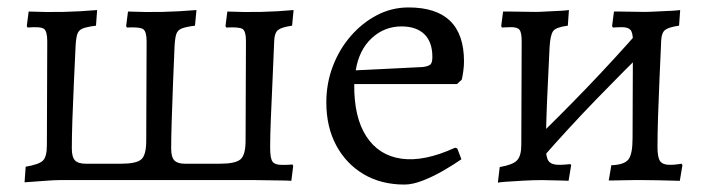

<svg xmlns="http://www.w3.org/2000/svg" viewBox="-20 -484 1900 516"><path d="M46 6 49 -36Q85 -42 95.5 -52.5Q106 -63 106 -94L107 -373Q107 -400 98 -406.5Q89 -413 54 -410L52 -414L57 -453Q105 -451 150 -452Q195 -453 241 -457L238 -415Q214 -412 202.5 -407.5Q191 -403 187.5 -391.5Q184 -380 183 -357Q181 -312 178.5 -260Q176 -208 174.5 -161Q173 -114 173 -85Q173 -62 181.5 -53Q190 -44 211 -44H305Q346 -44 359.5 -55.5Q373 -67 373 -106L374 -373Q374 -399 365 -405.5Q356 -412 321 -410L319 -414L324 -453Q372 -451 416.5 -452Q461 -453 508 -457L504 -415Q480 -412 468.5 -407.5Q457 -403 453.5 -391.5Q450 -380 449 -357Q447 -312 445 -260Q443 -208 441.5 -161Q440 -114 440 -85Q440 -62 448.5 -53Q457 -44 477 -44H571Q612 -44 626 -55.5Q640 -67 640 -106L641 -374Q641 -400 632 -406Q623 -412 588 -410L586 -414L591 -453Q637 -451 681.5 -452Q726 -453 769 -457L765 -415Q737 -411 727.5 -403.5Q718 -396 717 -376Q715 -325 712.5 -270Q710 -215 708 -167Q706 -119 706 -88Q706 -58 712.5 -49.5Q719 -41 736 -41Q741 -41 748.5 -41Q756 -41 766 -42L768 -38L763 2Q751 1 734.5 1Q718 1 701 0.5Q684 0 667 0H140Q126 0 100.5 2Q75 4 46 6Z M1067 12Q1004 12 957 -16Q910 -44 883.5 -93.5Q857 -143 857 -209Q857 -260 874.5 -306Q892 -352 923 -387.5Q954 -423 993.5 -443.5Q1033 -464 1078 -464Q1227 -464 1227 -319Q1227 -306 1225 -292Q1223 -278 1221 -270L1208 -258H932Q931 -169 964.5 -117.5Q998 -66 1059 -57.5Q1120 -49 1203 -87L1209 -85L1220 -56Q1200 -42 1172.5 -26Q1145 -10 1117 1Q1089 12 1067 12ZM936 -295 1117 -304Q1132 -306 1137 -311Q1142 -316 1142 -331Q1142 -371 1120.5 -392Q1099 -413 1059 -413Q1013 -413 979 -381.5Q945 -350 936 -295Z M1437 -59 1404 -95Q1481 -169 1556 -247Q1631 -325 1702 -406L1735 -370Q1658 -295 1583 -217.5Q1508 -140 1437 -59ZM1318 7 1323 -35Q1358 -41 1369.5 -53Q1381 -65 1381 -95L1382 -373Q1382 -396 1376.5 -403.5Q1371 -411 1354 -411Q1347 -411 1338 -410.5Q1329 -410 1329 -410L1327 -414L1332 -453Q1332 -453 1347.5 -453Q1363 -453 1383.5 -452.5Q1404 -452 1419 -452Q1431 -452 1446.5 -453Q1462 -454 1476.5 -454.5Q1491 -455 1500 -456Q1509 -457 1509 -457L1506 -415Q1475 -411 1467 -401Q1459 -391 1457 -357Q1455 -313 1452.5 -262.5Q1450 -212 1448.5 -166Q1447 -120 1447 -89Q1447 -61 1454.5 -51Q1462 -41 1482 -41Q1492 -41 1502.5 -42Q1513 -43 1513 -43L1515 -40L1508 2Q1508 2 1500.5 1.5Q1493 1 1482 1Q1471 1 1459 0.5Q1447 0 1437 0Q1414 0 1386.5 1.5Q1359 3 1339 4.5Q1319 6 1318 7ZM1807 2Q1807 2 1790 1.5Q1773 1 1750 0.5Q1727 0 1708 0Q1698 0 1682.5 0Q1667 0 1651.5 0.5Q1636 1 1626 1Q1616 1 1616 1L1623 -40Q1657 -41 1668.5 -55Q1680 -69 1680 -112L1681 -373Q1681 -396 1674.5 -403.5Q1668 -411 1651 -411Q1645 -411 1636 -410.5Q1627 -410 1627 -410L1625 -414L1630 -453Q1630 -453 1644.5 -453Q1659 -453 1678.5 -452.5Q1698 -452 1711 -452Q1725 -452 1741.5 -453Q1758 -454 1773.5 -454.5Q1789 -455 1798.5 -456Q1808 -457 1808 -457L1805 -415Q1777 -411 1767.5 -403.5Q1758 -396 1757 -376Q1755 -329 1752.5 -274.5Q1750 -220 1748.5 -171Q1747 -122 1747 -89Q1747 -61 1754 -51Q1761 -41 1780 -41Q1791 -41 1801.5 -42.5Q1812 -44 1812 -44L1814 -40Z"/></svg>

Font: Alegreya
Style: Regular
Weight: 400
Designer: Juan Pablo del Peral
Foundry: Huerta Tipografica
Version: Version 2.009